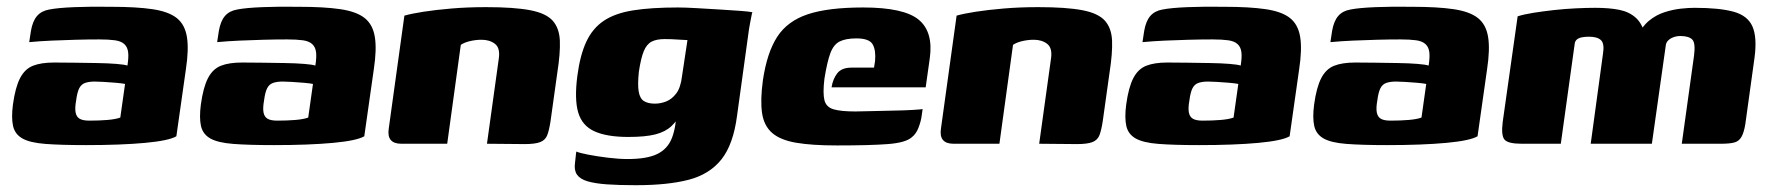

<svg xmlns="http://www.w3.org/2000/svg" viewBox="-20 -423 5207 565"><path d="M233 4Q159 4 113.5 0.5Q68 -3 46 -15.5Q24 -28 18.5 -52Q13 -76 18 -115Q25 -166 39 -193Q53 -220 77 -229.5Q101 -239 139 -239Q165 -239 198.5 -238.5Q232 -238 264.5 -237.5Q297 -237 322 -235Q347 -233 355 -230Q359 -255 357 -270Q355 -285 345.5 -293.5Q336 -302 318 -304.5Q300 -307 272 -307Q238 -307 202 -306Q166 -305 132 -303.5Q98 -302 66 -299L71 -332Q76 -361 89 -376Q102 -391 125 -395Q150 -400 199.5 -402Q249 -404 307 -403Q381 -403 428.5 -396Q476 -389 500 -370Q524 -351 530 -314.5Q536 -278 527 -219L499 -22Q477 -9 406.5 -2.5Q336 4 233 4ZM243 -68Q272 -68 296 -70Q320 -72 334 -77L348 -176Q338 -178 320 -179.5Q302 -181 285 -182Q268 -183 259 -183Q242 -183 230.5 -179Q219 -175 213 -163Q207 -151 204 -127Q200 -105 202.5 -92Q205 -79 214.5 -73.5Q224 -68 243 -68Z M786 4Q712 4 666.5 0.5Q621 -3 599 -15.5Q577 -28 571.5 -52Q566 -76 571 -115Q578 -166 592 -193Q606 -220 630 -229.5Q654 -239 692 -239Q718 -239 751.5 -238.5Q785 -238 817.5 -237.5Q850 -237 875 -235Q900 -233 908 -230Q912 -255 910 -270Q908 -285 898.5 -293.5Q889 -302 871 -304.5Q853 -307 825 -307Q791 -307 755 -306Q719 -305 685 -303.5Q651 -302 619 -299L624 -332Q629 -361 642 -376Q655 -391 678 -395Q703 -400 752.5 -402Q802 -404 860 -403Q934 -403 981.5 -396Q1029 -389 1053 -370Q1077 -351 1083 -314.5Q1089 -278 1080 -219L1052 -22Q1030 -9 959.5 -2.5Q889 4 786 4ZM796 -68Q825 -68 849 -70Q873 -72 887 -77L901 -176Q891 -178 873 -179.5Q855 -181 838 -182Q821 -183 812 -183Q795 -183 783.5 -179Q772 -175 766 -163Q760 -151 757 -127Q753 -105 755.5 -92Q758 -79 767.5 -73.5Q777 -68 796 -68Z M1161 0Q1117 0 1124 -45L1170 -377Q1191 -383 1226.5 -388.5Q1262 -394 1309 -398Q1356 -402 1410 -402Q1493 -402 1540 -393Q1587 -384 1606.5 -362Q1626 -340 1627.5 -303Q1629 -266 1620 -209L1600 -66Q1596 -40 1590.5 -25.5Q1585 -11 1570 -5Q1555 1 1524 1L1413 0L1448 -252Q1452 -282 1436.5 -294Q1421 -306 1397 -306Q1380 -306 1363 -302Q1346 -298 1336 -291L1296 0Z M1851 122Q1801 122 1766 119.5Q1731 117 1709 110.5Q1687 104 1678 91Q1669 78 1672 57Q1673 51 1674 39Q1675 27 1676 23Q1685 27 1710.5 32Q1736 37 1768.5 41Q1801 45 1827 45Q1884 45 1914.5 30Q1945 15 1957.5 -17.5Q1970 -50 1971 -101L1989 -98Q1974 -69 1956 -52Q1938 -35 1908.5 -27.5Q1879 -20 1829 -20Q1766 -20 1729.5 -36.5Q1693 -53 1681.5 -92Q1670 -131 1679 -200Q1687 -261 1705.5 -300.5Q1724 -340 1757 -362Q1790 -384 1843 -392.5Q1896 -401 1975 -401Q1997 -401 2030.5 -399Q2064 -397 2098.5 -395Q2133 -393 2159 -391Q2185 -389 2194 -387Q2193 -385 2191 -374.5Q2189 -364 2186.5 -351Q2184 -338 2182 -322L2149 -83Q2138 2 2103 46Q2068 90 2006.5 106Q1945 122 1851 122ZM1907 -118Q1924 -118 1940.5 -124.5Q1957 -131 1970 -148Q1983 -165 1987 -199L2003 -305Q1996 -305 1976 -306.5Q1956 -308 1936 -308Q1912 -308 1897.5 -300.5Q1883 -293 1874.5 -272.5Q1866 -252 1860 -212Q1856 -174 1859.5 -153.5Q1863 -133 1875 -125.5Q1887 -118 1907 -118Z M2443 5Q2369 5 2322.5 -3Q2276 -11 2252 -32Q2228 -53 2222.5 -90.5Q2217 -128 2225 -187Q2237 -268 2267 -314.5Q2297 -361 2357 -381Q2417 -401 2520 -401Q2640 -401 2683.5 -365Q2727 -329 2716 -251L2704 -166H2427Q2431 -191 2444 -207.5Q2457 -224 2486 -224H2552L2555 -243Q2558 -275 2548 -292.5Q2538 -310 2500 -310Q2469 -310 2451 -301Q2433 -292 2423.5 -266.5Q2414 -241 2406 -191Q2401 -149 2406 -128.5Q2411 -108 2432.5 -101.5Q2454 -95 2497 -95Q2513 -95 2544 -96Q2575 -97 2608 -97.5Q2641 -98 2665.5 -99.5Q2690 -101 2695 -102L2692 -81Q2690 -66 2683 -47.5Q2676 -29 2663 -19Q2645 -3 2592.5 1Q2540 5 2443 5Z M2786 0Q2742 0 2749 -45L2795 -377Q2816 -383 2851.5 -388.5Q2887 -394 2934 -398Q2981 -402 3035 -402Q3118 -402 3165 -393Q3212 -384 3231.5 -362Q3251 -340 3252.5 -303Q3254 -266 3245 -209L3225 -66Q3221 -40 3215.5 -25.5Q3210 -11 3195 -5Q3180 1 3149 1L3038 0L3073 -252Q3077 -282 3061.5 -294Q3046 -306 3022 -306Q3005 -306 2988 -302Q2971 -298 2961 -291L2921 0Z M3509 4Q3435 4 3389.5 0.5Q3344 -3 3322 -15.5Q3300 -28 3294.5 -52Q3289 -76 3294 -115Q3301 -166 3315 -193Q3329 -220 3353 -229.5Q3377 -239 3415 -239Q3441 -239 3474.5 -238.5Q3508 -238 3540.5 -237.5Q3573 -237 3598 -235Q3623 -233 3631 -230Q3635 -255 3633 -270Q3631 -285 3621.5 -293.5Q3612 -302 3594 -304.5Q3576 -307 3548 -307Q3514 -307 3478 -306Q3442 -305 3408 -303.5Q3374 -302 3342 -299L3347 -332Q3352 -361 3365 -376Q3378 -391 3401 -395Q3426 -400 3475.5 -402Q3525 -404 3583 -403Q3657 -403 3704.5 -396Q3752 -389 3776 -370Q3800 -351 3806 -314.5Q3812 -278 3803 -219L3775 -22Q3753 -9 3682.5 -2.5Q3612 4 3509 4ZM3519 -68Q3548 -68 3572 -70Q3596 -72 3610 -77L3624 -176Q3614 -178 3596 -179.5Q3578 -181 3561 -182Q3544 -183 3535 -183Q3518 -183 3506.5 -179Q3495 -175 3489 -163Q3483 -151 3480 -127Q3476 -105 3478.5 -92Q3481 -79 3490.5 -73.5Q3500 -68 3519 -68Z M4062 4Q3988 4 3942.5 0.5Q3897 -3 3875 -15.5Q3853 -28 3847.5 -52Q3842 -76 3847 -115Q3854 -166 3868 -193Q3882 -220 3906 -229.5Q3930 -239 3968 -239Q3994 -239 4027.5 -238.5Q4061 -238 4093.5 -237.5Q4126 -237 4151 -235Q4176 -233 4184 -230Q4188 -255 4186 -270Q4184 -285 4174.5 -293.5Q4165 -302 4147 -304.5Q4129 -307 4101 -307Q4067 -307 4031 -306Q3995 -305 3961 -303.5Q3927 -302 3895 -299L3900 -332Q3905 -361 3918 -376Q3931 -391 3954 -395Q3979 -400 4028.5 -402Q4078 -404 4136 -403Q4210 -403 4257.5 -396Q4305 -389 4329 -370Q4353 -351 4359 -314.5Q4365 -278 4356 -219L4328 -22Q4306 -9 4235.5 -2.5Q4165 4 4062 4ZM4072 -68Q4101 -68 4125 -70Q4149 -72 4163 -77L4177 -176Q4167 -178 4149 -179.5Q4131 -181 4114 -182Q4097 -183 4088 -183Q4071 -183 4059.5 -179Q4048 -175 4042 -163Q4036 -151 4033 -127Q4029 -105 4031.5 -92Q4034 -79 4043.5 -73.5Q4053 -68 4072 -68Z M4458 0Q4418 0 4407.5 -12Q4397 -24 4402 -64L4446 -375Q4465 -381 4493.5 -385.5Q4522 -390 4554 -393.5Q4586 -397 4618 -398.5Q4650 -400 4674 -400Q4716 -400 4745.5 -394Q4775 -388 4794.5 -370Q4814 -352 4823 -314L4799 -315Q4811 -344 4832 -361.5Q4853 -379 4878 -387Q4903 -395 4926 -397.5Q4949 -400 4966 -400Q5040 -400 5081.5 -388.5Q5123 -377 5137 -345Q5151 -313 5143 -253L5116 -58Q5112 -33 5104.5 -20Q5097 -7 5083 -3.5Q5069 0 5044 0H4929Q4938 -65 4947 -129.5Q4956 -194 4965 -259Q4970 -297 4959.5 -307Q4949 -317 4925 -317Q4914 -317 4904.5 -313.5Q4895 -310 4889 -304Q4883 -298 4882 -290L4841 0H4661L4697 -264Q4702 -294 4691.5 -304.5Q4681 -315 4656 -315Q4643 -315 4634 -313Q4625 -311 4620 -306.5Q4615 -302 4614 -295L4573 0Z"/></svg>

Font: Genos ExtraBold
Style: Italic
Weight: 800
Italic angle: -8°
Version: Version 1.010